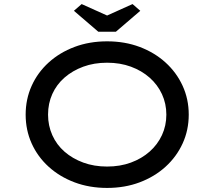

<svg xmlns="http://www.w3.org/2000/svg" viewBox="-20 -913 1052 943"><path d="M506 10Q419 10 346 -17.5Q273 -45 219 -94Q165 -143 135.5 -208.5Q106 -274 106 -350Q106 -426 135.5 -491.5Q165 -557 219 -606Q273 -655 346 -682.5Q419 -710 506 -710Q593 -710 666 -682.5Q739 -655 793 -606Q847 -557 877 -491.5Q907 -426 907 -350Q907 -274 877 -208.5Q847 -143 793 -94Q739 -45 666 -17.5Q593 10 506 10ZM506 -95Q570 -95 623 -114.5Q676 -134 715 -168.5Q754 -203 775.5 -249.5Q797 -296 797 -350Q797 -404 775.5 -450.5Q754 -497 715 -531.5Q676 -566 623 -585.5Q570 -605 506 -605Q442 -605 389 -585.5Q336 -566 297 -532Q258 -498 237 -451.5Q216 -405 216 -350Q216 -296 237 -249Q258 -202 297 -168Q336 -134 389 -114.5Q442 -95 506 -95ZM463 -757 343 -860 381 -893 521 -830H491L631 -893L669 -860L549 -757Z"/></svg>

Font: Lexend Peta
Style: Regular
Weight: 400
Designer: Bonnie Shaver-Troup, Thomas Jockin
Foundry: Lexend
Version: Version 1.007